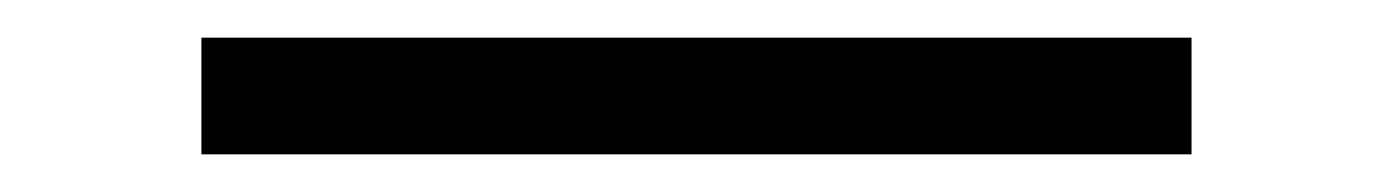

<svg xmlns="http://www.w3.org/2000/svg" viewBox="-20 30 740 102"><path d="M87 112V50H613V112Z"/></svg>

Font: Martian Mono ExtraLight
Style: Regular
Weight: 200
Monospace: yes
Designer: Roman Shamin
Foundry: Evil Martians
Version: Version 1.000; ttfautohint (v1.8.4.7-5d5b)